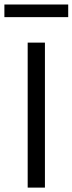

<svg xmlns="http://www.w3.org/2000/svg" viewBox="-68 -854 330 874"><path d="M136.5 0H58V-660H136.5ZM242.5 -776H-48V-833.5H242.5Z"/></svg>

Font: Lucymar Sans
Style: Regular
Weight: 400
Foundry: The League of Moveable Type (original font) / Main changes by Cristiano Sobral with portions from Mirco Monsees
Version: Version 2.001;August 30, 2020;FontCreator 13.0.0.2681 64-bit